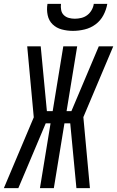

<svg xmlns="http://www.w3.org/2000/svg" viewBox="-49 -975 607 995"><path d="M-29 0 126 -367 92 -735H162L194 -399H224L279 -735H351L296 -399H321L463 -735H538L383 -368L417 0H347L315 -336H285L230 0H158L213 -336H188L88 -99L46 0ZM329 -815Q299 -815 271 -822.5Q243 -830 223.5 -849Q204 -868 198 -896.5Q192 -925 197 -955H267Q265 -939 268 -923Q271 -907 282 -896.5Q293 -886 308 -882Q323 -878 339 -878Q355 -878 372 -882Q389 -886 403 -896.5Q417 -907 426 -923Q435 -939 437 -955H507Q502 -925 487 -896.5Q472 -868 446.5 -849Q421 -830 390 -822.5Q359 -815 329 -815Z"/></svg>

Font: Iosevka Term Curly
Style: Italic
Weight: 400
Italic angle: -9°
Designer: Belleve Invis
Foundry: Belleve Invis
Version: Version 32.3.0